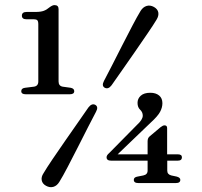

<svg xmlns="http://www.w3.org/2000/svg" viewBox="-20 -736 814 772"><path d="M86.5 -658.5Q68 -658.5 68 -673Q68 -688 87.5 -688H123Q144 -688 156 -692.5Q168 -697 179 -706.5Q191 -715.5 199 -715.5Q215.5 -715.5 215.5 -699.5V-408.5Q215.5 -390.5 232 -387.5L264.5 -383Q278.5 -380 278.5 -369.5Q278.5 -357 261 -357H83Q65.5 -357 65.5 -369.5Q65.5 -381 80.5 -383L116.5 -387.5Q134 -390 134 -408.5V-638.5Q134 -650.5 130 -654.5Q126 -658.5 116.5 -658.5ZM573.5 -168Q573.5 -181 581.5 -187.5L625.5 -224.5Q635 -232 641.5 -232Q652 -232 652 -221V-115.5H694.5Q711.5 -115.5 711.5 -103.5Q711.5 -90 694.5 -90H652.5V-50Q652.5 -34.5 669 -30.5L690.5 -26Q705 -22 705 -13Q705 0 687.5 0H536Q518 0 518 -13Q518 -23.5 533 -26L556 -30.5Q573.5 -34 573.5 -50V-90H427Q408.5 -90 408.5 -103.5Q408.5 -107.5 411 -111.8Q413.5 -116 420.5 -122L531 -234Q554 -255 554 -271Q554 -285 543.5 -294.8Q533 -304.5 533 -322.5Q533 -339.5 546 -351.2Q559 -363 584.5 -363Q606.5 -363 619.8 -352Q633 -341 633 -321Q633 -303.5 623.5 -286Q614 -268.5 586.5 -243.5L453 -115.5H573.5ZM428.5 -393Q415.5 -376 401.5 -383Q387.5 -390.5 398 -410.5Q410.5 -434 429.8 -471.8Q449 -509.5 470.5 -551.8Q492 -594 511.8 -631.8Q531.5 -669.5 545.5 -692.5Q555 -707.5 569.2 -712Q583.5 -716.5 599 -708Q614 -699.5 616.5 -686Q619 -672.5 609.5 -657Q597.5 -637 573.8 -602.2Q550 -567.5 522.5 -527.5Q495 -487.5 469.5 -451.5Q444 -415.5 428.5 -393ZM335.5 -304Q349 -321.5 363 -314.5Q377 -306.5 366 -286.5Q353.5 -263 334.2 -225.2Q315 -187.5 293.5 -145Q272 -102.5 252.2 -64.8Q232.5 -27 218.5 -4.5Q209 11 194.8 15.2Q180.5 19.5 165 11Q150.5 3 147.8 -10.8Q145 -24.5 155 -39.5Q167 -60 190.5 -94.8Q214 -129.5 241.8 -169.5Q269.5 -209.5 294.8 -245.5Q320 -281.5 335.5 -304Z"/></svg>

Font: Fraunces 9pt S000
Style: Regular
Weight: 400
Version: Version 1.000; ttfautohint (v1.8.3)